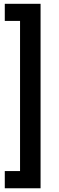

<svg xmlns="http://www.w3.org/2000/svg" viewBox="-20 -840 311 1019"><path d="M5.4 -819.8H195.3V159.2H5.4V67.9H86.4V-729H5.4Z"/></svg>

Font: Vazirmatn FD Medium
Style: Regular
Weight: 500
Designer: Saber Rastikerdar
Foundry: Saber Rastikerdar
Version: Version 33.003